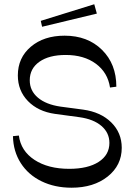

<svg xmlns="http://www.w3.org/2000/svg" viewBox="-20 -876 635 904"><path d="M316.9 7.8Q237.8 7.8 175.5 -22.5Q113.3 -52.7 77.9 -107.9Q42.5 -163.1 41 -234.9L68.8 -237.8Q78.1 -165.5 142.3 -123.3Q206.5 -81.1 306.2 -81.1Q394 -81.1 444.6 -113.8Q495.1 -146.5 495.1 -203.1Q495.1 -250.5 458 -282.7Q420.9 -314.9 354 -324.2L238.8 -339.8Q159.2 -351.1 111.6 -400.1Q64 -449.2 64 -521Q64 -604 125.2 -656Q186.5 -708 284.2 -708Q392.6 -708 460.2 -641.4Q527.8 -574.7 527.8 -467.8L498 -463.9Q487.3 -534.7 431.4 -575.9Q375.5 -617.2 289.1 -617.2Q210.9 -617.2 165.5 -585.2Q120.1 -553.2 120.1 -498Q120.1 -448.7 158.4 -416.3Q196.8 -383.8 265.1 -374L371.1 -359.9Q454.1 -348.6 503.7 -299.8Q553.2 -251 553.2 -180.2Q553.2 -97.7 487.1 -44.9Q420.9 7.8 316.9 7.8ZM178.2 -750 171.9 -777.8 423.8 -856 436 -812Z"/></svg>

Font: Ribes
Style: Regular
Weight: 400
Designer: Luigi Gorlero
Foundry: Collletttivo
Version: Version 2.100;Glyphs 3.2 (3217)